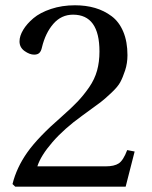

<svg xmlns="http://www.w3.org/2000/svg" viewBox="-20 -700 570 720"><path d="M26.9 -9.8Q42 -71.3 82.5 -128.7Q123 -186 211.9 -263.2Q249 -295.9 271.5 -319.6Q293.9 -343.3 314.5 -373Q335 -402.8 344 -435.3Q353 -467.8 353 -506.8Q353 -645 253.9 -645Q210 -645 180.2 -610.8Q150.4 -576.7 137.2 -522Q134.3 -508.3 127.7 -501.7Q121.1 -495.1 107.9 -495.1Q91.3 -495.1 72.3 -508.5Q53.2 -522 53.2 -544.9Q53.2 -564.9 66.9 -587.9Q80.6 -610.8 105.5 -631.8Q130.4 -652.8 171.4 -666.5Q212.4 -680.2 261.2 -680.2Q302.2 -680.2 336.4 -670.2Q370.6 -660.2 398.7 -639.2Q426.8 -618.2 442.4 -580.8Q458 -543.5 458 -493.2Q458 -462.9 449.2 -436Q440.4 -409.2 430.9 -391.6Q421.4 -374 396.2 -350.6Q371.1 -327.1 356.9 -316.4Q342.8 -305.7 306.2 -279.3Q294.4 -270.5 288.1 -266.1Q220.2 -217.3 176.5 -166.7Q132.8 -116.2 120.1 -76.2H376Q408.7 -76.2 425.5 -87.4Q442.4 -98.6 457 -137.2L484.9 -131.8L451.2 0H37.1Z"/></svg>

Font: Heuristica
Style: Regular
Weight: 400
Version: Version 1.0.2